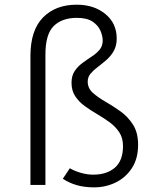

<svg xmlns="http://www.w3.org/2000/svg" viewBox="-20 -785 655 815"><path d="M305.6 -765.1Q379 -765.1 427.2 -725.6Q475.4 -686.2 475.4 -621.5Q475.4 -590.8 463.1 -569Q450.8 -547.2 432.3 -531Q413.8 -514.9 395.4 -501Q376.9 -487.2 364.6 -472.6Q352.3 -457.9 352.3 -438.5Q352.3 -410.8 373.8 -391.3Q395.4 -371.8 427.2 -353.6Q459 -335.4 491 -312.6Q523.1 -289.7 544.6 -255.9Q566.2 -222.1 566.2 -170.8Q566.2 -111.8 540 -71.5Q513.8 -31.3 471.3 -10.5Q428.7 10.3 379.5 10.3Q338.5 10.3 306.2 1Q273.8 -8.2 246.7 -26.2L276.4 -70.8Q296.4 -59 323.3 -51.3Q350.3 -43.6 375.4 -43.6Q433.3 -43.6 467.7 -73.3Q502.1 -103.1 502.1 -165.1Q502.1 -199.5 486.2 -223.6Q470.3 -247.7 445.4 -265.9Q420.5 -284.1 392.8 -300.3Q365.1 -316.4 340.3 -334.4Q315.4 -352.3 299.5 -376.2Q283.6 -400 283.6 -433.3Q283.6 -463.6 296.9 -483.3Q310.3 -503.1 330 -517.7Q349.7 -532.3 369.5 -545.1Q389.2 -557.9 402.6 -573.8Q415.9 -589.7 415.9 -612.8Q415.9 -632.3 406.4 -654.6Q396.9 -676.9 373.1 -693.1Q349.2 -709.2 306.2 -709.2Q243.1 -709.2 207.9 -674.4Q172.8 -639.5 172.8 -553.3V0H109.2V-547.7Q109.2 -656.4 162.6 -710.8Q215.9 -765.1 305.6 -765.1Z"/></svg>

Font: Fira Code Light
Style: Regular
Weight: 300
Monospace: yes
Designer: Carrois Corporate, Edenspiekermann AG, Nikita Prokopov
Foundry: Carrois Corporate, Edenspiekermann AG, Nikita Prokopov
Version: Version 6.000; ttfautohint (v1.8.2) -l 8 -r 50 -G 200 -x 14 